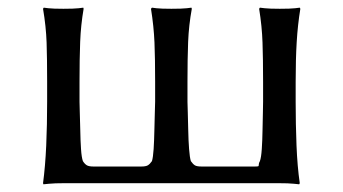

<svg xmlns="http://www.w3.org/2000/svg" viewBox="-20 -478 895 501"><path d="M751.5 -212.4Q751.5 -153.8 753.7 -98.6Q755.9 -43.5 762.2 0L760.7 2.9Q760.7 2.9 747.1 1.5Q733.4 0 706.1 0H148.4Q122.1 0 107.7 1.5Q93.3 2.9 93.3 2.9L92.3 0Q98.1 -43.5 100.6 -98.1Q103 -152.8 103 -212.4V-265.1Q103 -324.7 101.6 -366.9Q100.1 -409.2 92.3 -455.1L94.2 -458Q94.2 -458 106.4 -456.5Q118.7 -455.1 145.5 -455.1Q172.9 -455.1 185.1 -456.5Q197.3 -458 197.3 -458L198.2 -455.1Q190.9 -412.6 189.2 -368.7Q187.5 -324.7 187.5 -265.1V-212.4Q187.5 -205.6 188.2 -184.3Q189 -163.1 189.5 -137.2Q189.9 -111.3 191.4 -89.1Q192.9 -66.9 196.3 -57.6Q201.2 -49.8 206.8 -46.6Q212.4 -43.5 223.6 -43.5H348.6Q360.4 -43.5 365.7 -46.6Q371.1 -49.8 376.5 -57.6Q379.4 -66.9 380.9 -89.1Q382.3 -111.3 382.8 -137.2Q383.3 -163.1 384 -184.3Q384.8 -205.6 384.8 -212.4V-265.1Q384.8 -324.7 383.1 -366.9Q381.3 -409.2 374 -455.1L376.5 -458Q376.5 -458 388.4 -456.5Q400.4 -455.1 427.2 -455.1Q455.1 -455.1 467.3 -456.5Q479.5 -458 479.5 -458L480.5 -455.1Q472.7 -412.6 470.9 -368.7Q469.2 -324.7 469.2 -265.1V-212.4Q469.2 -205.6 470 -184.3Q470.7 -163.1 471.2 -137.2Q471.7 -111.3 473.4 -89.1Q475.1 -66.9 478 -57.6Q483.4 -49.8 488.5 -46.6Q493.7 -43.5 505.9 -43.5H645.5Q653.3 -43.5 654.3 -44.4Q655.3 -45.4 655.3 -48.8Q655.3 -52.7 658.2 -57.6Q661.6 -66.9 663.1 -89.1Q664.6 -111.3 665 -137.2Q665.5 -163.1 666 -184.3Q666.5 -205.6 666.5 -212.4V-264.2Q666.5 -324.7 665 -366.9Q663.6 -409.2 656.2 -455.1L658.2 -458Q658.2 -458 670.9 -456.5Q683.6 -455.1 710 -455.1Q737.8 -455.1 750 -456.5Q762.2 -458 762.2 -458L763.7 -455.1Q756.8 -412.6 754.2 -368.2Q751.5 -323.7 751.5 -264.2Z"/></svg>

Font: Kurinto Seri
Style: Regular
Weight: 400
Designer: Kurinto was developed by Clint Goss from a range of fonts that are compatible with the SIL Open Font License Version 1.1
Foundry: Clinton F. Goss
Version: Version 2.196; July 25, 2020